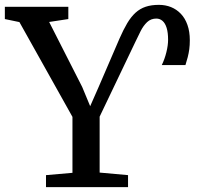

<svg xmlns="http://www.w3.org/2000/svg" viewBox="-33 -771 835 791"><path d="M156.5 0V-49.5L265.5 -59V-289.5L47 -680L-13 -692.5V-743H248.5V-692.5L169.5 -680.5L305.5 -413L338.5 -333.5L373.5 -413L459.5 -612.5Q475.5 -649 491.2 -675.5Q507 -702 525.5 -718.8Q544 -735.5 567.2 -743.2Q590.5 -751 621.5 -751Q648.5 -751 671.5 -741.8Q694.5 -732.5 712 -714.2Q729.5 -696 739.2 -668.5Q749 -641 749 -605Q749 -585 746.8 -568.2Q744.5 -551.5 740.5 -535.8Q736.5 -520 731 -503H633.5Q645.5 -527.5 652.5 -556Q659.5 -584.5 659.5 -607Q659.5 -637 653.5 -656.2Q647.5 -675.5 636.5 -685Q625.5 -694.5 611 -694.5Q588.5 -694.5 573 -679.8Q557.5 -665 546.2 -642.5Q535 -620 524 -597L377.5 -290.5V-60L494.5 -49.5V0Z"/></svg>

Font: Merriweather Light 18pt
Style: Regular
Weight: 400
Version: Version 2.100